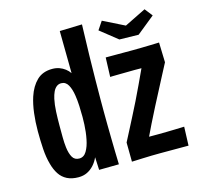

<svg xmlns="http://www.w3.org/2000/svg" viewBox="-103 -803 947 922"><g transform="rotate(-15 370.5 -342.5)"><path d="M44.6 -254.2Q44.6 -299.8 49.9 -343.1Q55.2 -386.4 66.6 -421.4Q82 -468.4 111.3 -496.9Q140.6 -525.4 188.4 -525.4Q207.8 -525.4 223.5 -519.7Q239.2 -514 252 -504.2Q264.8 -494.4 273.4 -481.6Q273.4 -500.8 272.9 -528.3Q272.4 -555.8 272.2 -586.4Q272 -617 271.5 -644.7Q271 -672.4 271 -691.6L382.2 -694.8Q379.6 -609.2 377.8 -541.9Q376 -474.6 375.8 -422.5Q375.6 -370.4 375 -327.6Q375 -297 375 -264.3Q375 -231.6 375.5 -198.2Q376 -164.8 376.5 -131.1Q377 -97.4 377.8 -64.5Q378.6 -31.6 379.6 0L281 1.2L278 -62.2Q268.6 -40.8 253.7 -24.5Q238.8 -8.2 220 0.9Q201.2 10 177.2 10Q144 10 120.5 -1.9Q97 -13.8 82.6 -35.9Q68.2 -58 60.2 -87.4Q50.2 -122.4 47.4 -165.1Q44.6 -207.8 44.6 -254.2ZM152.2 -255Q152.2 -223.8 152.4 -195.4Q152.6 -167 155.4 -144.2Q159.2 -113.2 169.9 -94.6Q180.6 -76 203.6 -76Q226.6 -76 240.2 -98.9Q253.8 -121.8 260.2 -155.2Q263.8 -172.6 265.9 -190.9Q268 -209.2 268.9 -227.9Q269.8 -246.6 269.8 -264.6Q269.8 -292.4 268.5 -320.2Q267.2 -348 263.6 -371.2Q258.6 -405.2 246.6 -426.5Q234.6 -447.8 212.2 -447.8Q198.6 -447.8 188.6 -439.6Q178.6 -431.4 172.1 -417.3Q165.6 -403.2 161.4 -384.2Q155.4 -356.4 153.8 -322.3Q152.2 -288.2 152.2 -255ZM516.8 -10 442.4 -91.4Q455 -115.8 469.2 -143.1Q483.4 -170.4 499.8 -202.5Q516.2 -234.6 534.6 -271.4Q552.4 -307.4 569.4 -344Q586.4 -380.6 603.9 -418.1Q621.4 -455.6 639 -495L720.2 -416Q705.2 -387.6 689.2 -356.9Q673.2 -326.2 656 -293.1Q638.8 -260 620 -224Q599.6 -184 580.8 -146.3Q562 -108.6 546.1 -74.4Q530.2 -40.2 516.8 -10ZM443.4 4 442.4 -91.4Q442.4 -91.4 460 -91.4Q477.6 -91.4 503.8 -90.9Q530 -90.4 556.5 -90.4Q583 -90.4 599.8 -90.4Q617.8 -90.4 640.1 -90.9Q662.4 -91.4 682.5 -91.9Q702.6 -92.4 715.9 -92.9Q729.2 -93.4 729.2 -93.4L725.8 0Q725.8 0 711.3 0Q696.8 0 674.3 0Q651.8 0 627.8 0Q603.8 0 584.8 0Q566.4 0 542.6 0.5Q518.8 1 495.9 2Q473 3 458.2 3.5Q443.4 4 443.4 4ZM447.8 -416 451.2 -512Q451.2 -512 465.2 -512Q479.2 -512 500.7 -512Q522.2 -512 545.4 -512Q568.6 -512 587.6 -512Q605.2 -512 627 -512.5Q648.8 -513 669.5 -513.5Q690.2 -514 703.7 -514.5Q717.2 -515 717.2 -515L720.2 -416Q720.2 -416 704.6 -416.5Q689 -417 665.1 -417Q641.2 -417 616 -417.5Q590.8 -418 571.6 -418Q553.6 -418 532.1 -417.5Q510.6 -417 491.5 -417Q472.4 -417 460.1 -416.5Q447.8 -416 447.8 -416ZM632.2 -576.4 537 -578.4 451.2 -646.6 478.6 -687.4 584.6 -634.6 691.2 -687.2 721.4 -648.6Z"/></g></svg>

Font: Truculenta
Style: Regular
Weight: 400
Designer: Ivan Castro, Eva Sanz & Omnibus-Type Team
Foundry: Omnibus-Type
Version: Version 1.002